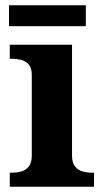

<svg xmlns="http://www.w3.org/2000/svg" viewBox="-20 -705 392 725"><path d="M17 0V-53H29Q44 -53 60.5 -57.5Q77 -62 88.5 -75.9Q100 -89.8 100 -117.7V-422Q100 -448.9 88 -462Q76 -475 59.5 -479Q43 -483 29 -483H17V-536H252V-118Q252 -90 263.5 -76Q275 -62 292 -57.5Q309 -53 323 -53H335V0ZM14 -606V-685H304V-606Z"/></svg>

Font: Noto Serif Vithkuqi
Style: Regular
Weight: 400
Version: Version 1.005